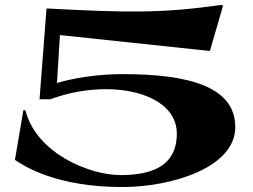

<svg xmlns="http://www.w3.org/2000/svg" viewBox="-20 -738 1016 772"><path d="M40 -95C79 -69 207 14 472 14C668 14 926 -63 926 -227C926 -392 734 -440 472 -440C367 -440 266 -422 209 -404L221 -597L824 -533L877 -716L869 -718C627 -684 493 -687 167 -704L139 -339H183C417 -426 691 -369 691 -201C691 -91 621 -34 465 -34C340 -34 126 -121 82 -295H74Z"/></svg>

Font: Coconat
Style: Bold
Weight: 900
Width: 8
Designer: Sara Lavazza
Foundry: Collletttivo
Version: Version 1.000;Glyphs 3.2 (3217)